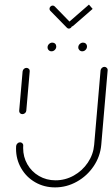

<svg xmlns="http://www.w3.org/2000/svg" viewBox="-20 -813 487 833"><path d="M77 -317.8Q70.7 -317.8 66.7 -322.2Q62.6 -326.7 63.3 -333L78.1 -503.3Q78.9 -509.6 83.7 -514.1Q88.5 -518.5 94.8 -518.5Q101.1 -518.5 105.4 -514.1Q109.6 -509.6 108.9 -503.3L94.1 -333Q93.7 -326.7 88.5 -322.2Q83.3 -317.8 77 -317.8ZM433 -523Q439.3 -523 443.5 -518.3Q447.8 -513.7 447 -507.4L419.3 -184.4Q414.8 -134.1 386.3 -91.9Q357.8 -49.6 313.3 -24.8Q268.9 0 218.9 0Q171.5 0 132.8 -22.2Q94.1 -44.4 71.9 -83Q49.6 -121.5 49.6 -167.8Q49.6 -175.6 50 -179.6Q50.7 -185.9 55.6 -190.7Q60.4 -195.6 67 -195.6Q73 -195.6 77.2 -191.1Q81.5 -186.7 80.7 -180.4L80.4 -171.1Q80.4 -132.2 98.7 -100.2Q117 -68.1 149.3 -49.4Q181.5 -30.7 221.1 -30.7Q263 -30.7 300 -51.3Q337 -71.9 360.9 -107.2Q384.8 -142.6 388.5 -184.4L416.3 -507.4Q417 -513.7 421.9 -518.3Q426.7 -523 433 -523ZM319.6 -607.4Q319.6 -615.9 325.9 -622Q332.2 -628.1 340.4 -628.1Q347.8 -628.1 352.6 -623.3Q357.4 -618.5 357.4 -611.1Q357.4 -603 351.3 -596.7Q345.2 -590.4 336.7 -590.4Q329.6 -590.4 324.6 -595.4Q319.6 -600.4 319.6 -607.4ZM186.3 -607.4Q186.3 -615.9 192.6 -622Q198.9 -628.1 207 -628.1Q214.4 -628.1 219.3 -623.3Q224.1 -618.5 224.1 -611.1Q224.1 -603 218 -596.7Q211.9 -590.4 203.3 -590.4Q196.3 -590.4 191.3 -595.4Q186.3 -600.4 186.3 -607.4ZM194.8 -774.8Q194.8 -780.4 198.9 -784.6Q203 -788.9 208.9 -788.9Q213 -788.9 217.4 -785.2L289.6 -711.1Q292.6 -707.4 292.6 -703.3Q292.6 -697.4 288.3 -693.1Q284.1 -688.9 278.5 -688.9Q274.1 -688.9 270.4 -692.6L197.8 -766.7Q194.8 -770.4 194.8 -774.8ZM381.9 -774.4 297.8 -701.1Q293.3 -697.4 288.5 -697.4Q283.7 -697.4 280.4 -700.7Q277 -704.1 277 -708.9Q277 -715.2 281.5 -719.6L365.9 -793Z"/></svg>

Font: 26F Galaxy Sans Ultra Light
Style: Italic
Weight: 200
Italic angle: -5°
Designer: C₂₉H₂₅N₃O₅
Version: Version 1.200